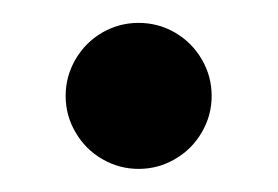

<svg xmlns="http://www.w3.org/2000/svg" viewBox="-20 -349 242 167"><path d="M37.1 -265.6Q37.1 -282.7 45.7 -297.4Q54.2 -312 68.8 -320.6Q83.5 -329.1 100.6 -329.1Q117.7 -329.1 132.3 -320.6Q147 -312 155.5 -297.4Q164.1 -282.7 164.1 -265.6Q164.1 -248.5 155.5 -233.9Q147 -219.2 132.3 -210.7Q117.7 -202.1 100.6 -202.1Q83.5 -202.1 68.8 -210.7Q54.2 -219.2 45.7 -233.9Q37.1 -248.5 37.1 -265.6Z"/></svg>

Font: Reddit Sans Chocolate
Style: Regular
Weight: 400
Designer: Stephen Hutchings
Foundry: Reddit
Version: Version 1.013